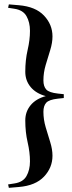

<svg xmlns="http://www.w3.org/2000/svg" viewBox="-20 -766 338 900"><path d="M279 -324.5V-306.5L251 -303.5Q210 -299 196.8 -284.5Q183.5 -270 183.5 -242Q183.5 -205.5 194.2 -169.5Q205 -133.5 215.5 -99.5Q226 -65.5 226 -36Q226 20 186.2 62Q146.5 104 68.5 110.5L21.5 114.5L18 98.5L47 94Q88 88 104.2 59.2Q120.5 30.5 120.5 -9.5Q120.5 -52 109.5 -99.2Q98.5 -146.5 98.5 -201.5Q98.5 -242.5 123.5 -272.8Q148.5 -303 194.5 -315.5Q148.5 -328 123.5 -358.2Q98.5 -388.5 98.5 -429.5Q98.5 -484.5 109.5 -531.8Q120.5 -579 120.5 -621.5Q120.5 -661.5 104.2 -690.2Q88 -719 47 -725L18 -729.5L21.5 -745.5L68.5 -741.5Q146.5 -735 186.2 -693Q226 -651 226 -595.5Q226 -565.5 215.5 -531.5Q205 -497.5 194.2 -461.5Q183.5 -425.5 183.5 -389Q183.5 -361 196.8 -346.5Q210 -332 251 -327.5Z"/></svg>

Font: Newsreader Display
Style: Bold
Weight: 700
Designer: Hugues Gentile
Foundry: Production Type
Version: Version 1.001